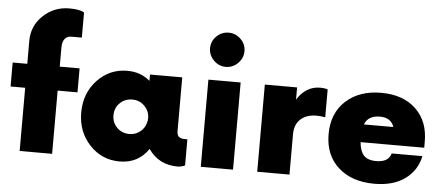

<svg xmlns="http://www.w3.org/2000/svg" viewBox="-54 -962 2533 1097"><g transform="rotate(5 1212.5 -413.0)"><path d="M390 -500V-362.5H276.2V0H90V-362.5H6.2V-500H90V-632.5Q90 -717.5 152.5 -776.9Q215 -836.2 302.5 -836.2Q363.8 -836.2 387.5 -820V-676.2H326.2Q302.5 -676.2 289.4 -658.8Q276.2 -641.2 276.2 -611.2V-500Z M1021.2 -150H1038.8V0Q1016.2 10 996.2 10Q888.8 10 828.8 -76.2Q770 10 663.8 10Q561.2 10 491.2 -65Q421.2 -140 421.2 -250Q421.2 -360 491.2 -435Q561.2 -510 663.8 -510Q740 -510 793.8 -463.8V-500H978.8V-193.8Q978.8 -167.5 990.6 -158.8Q1002.5 -150 1021.2 -150ZM706.2 -151.2Q736.2 -151.2 760.6 -167.5Q785 -183.8 796.2 -210L801.2 -225Q805 -236.2 805 -250Q805 -291.2 776.2 -320Q747.5 -348.8 706.2 -348.8Q663.8 -348.8 635 -320.6Q606.2 -292.5 606.2 -250Q606.2 -207.5 635 -179.4Q663.8 -151.2 706.2 -151.2Z M1290.6 -610.6Q1261.2 -581.2 1221.2 -581.2Q1181.2 -581.2 1151.9 -610.6Q1122.5 -640 1122.5 -680Q1122.5 -720 1151.9 -748.8Q1181.2 -777.5 1221.2 -777.5Q1261.2 -777.5 1290.6 -748.8Q1320 -720 1320 -680Q1320 -640 1290.6 -610.6ZM1128.8 0V-500H1313.8V0Z M1770 -510Q1793.8 -510 1812.5 -503.8V-343.8Q1787.5 -348.8 1762.5 -348.8Q1705 -348.8 1671.2 -318.1Q1637.5 -287.5 1637.5 -230V0H1452.5V-500H1637.5V-430Q1687.5 -510 1770 -510Z M2120 -511.2Q2245 -511.2 2318.8 -441.2Q2392.5 -371.2 2391.2 -251.2V-220H2026.2Q2030 -170 2052.5 -145Q2075 -120 2123.8 -120Q2195 -120 2208.8 -171.2H2385Q2367.5 -87.5 2300 -38.8Q2232.5 10 2125 10Q1995 10 1917.5 -60Q1840 -130 1840 -250Q1840 -370 1916.9 -440.6Q1993.8 -511.2 2120 -511.2ZM2123.8 -375Q2056.2 -375 2036.2 -322.5H2205Q2187.5 -375 2123.8 -375Z"/></g></svg>

Font: Now Black
Style: Regular
Weight: 900
Designer: Alfredo Marco Pradil
Foundry: Alfredo Marco Pradil
Version: Version 1.002;PS 001.002;hotconv 1.0.88;makeotf.lib2.5.64775